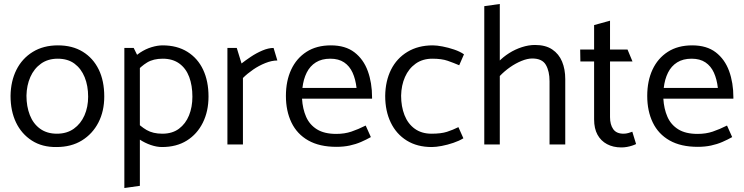

<svg xmlns="http://www.w3.org/2000/svg" viewBox="-20 -726 3739 965"><path d="M264 13Q192 14 140 -19.5Q88 -53 60.5 -110.5Q33 -168 33 -244Q34 -318 62.5 -375Q91 -432 144.5 -465Q198 -498 271 -498Q344 -498 396 -466Q448 -434 476 -377Q504 -320 504 -241Q504 -167 474.5 -110Q445 -53 391.5 -20Q338 13 264 13ZM266 -54Q316 -54 351 -79Q386 -104 404.5 -146Q423 -188 423 -240Q423 -295 405.5 -338Q388 -381 354.5 -406Q321 -431 270 -431Q221 -431 186 -406Q151 -381 132.5 -339Q114 -297 113 -245Q113 -191 130 -147.5Q147 -104 181.5 -79Q216 -54 266 -54Z M683 208V-422L652 -485H605V219ZM659 -359Q688 -393 719.5 -412Q751 -431 798 -431Q848 -431 881.5 -406.5Q915 -382 931 -339Q947 -296 947 -240Q947 -188 930 -146Q913 -104 879.5 -79Q846 -54 796 -54Q749 -54 717 -72.5Q685 -91 657 -122L633 -68Q654 -43 681.5 -25Q709 -7 738.5 3Q768 13 794 13Q867 13 919 -19.5Q971 -52 999.5 -109.5Q1028 -167 1028 -241Q1028 -318 1001 -375.5Q974 -433 922 -465.5Q870 -498 797 -498Q772 -498 742 -489Q712 -480 684 -461.5Q656 -443 635 -416Z M1201 0V-334Q1223 -356 1252 -376Q1281 -396 1313.5 -409Q1346 -422 1374 -422L1355 -485Q1329 -485 1298.5 -472Q1268 -459 1240.5 -440.5Q1213 -422 1194 -407L1170 -485H1123V0Z M1850 -230V-237Q1850 -310 1828.5 -369Q1807 -428 1761.5 -463Q1716 -498 1643 -498Q1571 -498 1520.5 -465.5Q1470 -433 1443.5 -376Q1417 -319 1417 -244Q1417 -168 1445 -110Q1473 -52 1529.5 -20Q1586 12 1671 12Q1707 12 1737.5 5.5Q1768 -1 1794.5 -12.5Q1821 -24 1844 -37L1818 -95Q1780 -76 1746 -64.5Q1712 -53 1670 -53Q1610 -53 1573 -76Q1536 -99 1518.5 -139Q1501 -179 1498 -230ZM1500 -284Q1505 -328 1521.5 -361Q1538 -394 1567.5 -412.5Q1597 -431 1640 -431Q1682 -431 1709.5 -412.5Q1737 -394 1752 -361Q1767 -328 1772 -284Z M2284 -87Q2256 -73 2226.5 -63.5Q2197 -54 2149 -54Q2099 -54 2064.5 -79Q2030 -104 2013 -147.5Q1996 -191 1996 -245Q1997 -297 2015.5 -339Q2034 -381 2069 -406Q2104 -431 2153 -431Q2200 -431 2230 -420.5Q2260 -410 2288 -398L2312 -453Q2292 -467 2262.5 -477Q2233 -487 2204 -492.5Q2175 -498 2155 -498Q2082 -498 2028 -465.5Q1974 -433 1945.5 -376Q1917 -319 1916 -244Q1916 -168 1944 -110Q1972 -52 2024.5 -19.5Q2077 13 2150 13Q2171 13 2200 7.5Q2229 2 2258.5 -8Q2288 -18 2309 -31Z M2492 -344Q2516 -369 2544 -388.5Q2572 -408 2601.5 -420Q2631 -432 2655 -432Q2705 -432 2723.5 -400Q2742 -368 2742 -318V0H2821V-328Q2821 -378 2805 -416.5Q2789 -455 2755.5 -477.5Q2722 -500 2669 -500Q2637 -500 2603 -489Q2569 -478 2539 -459Q2509 -440 2486 -416ZM2492 0V-706L2414 -695V0Z M3134 -477H3046V-622L2966 -600V-477H2896L2897 -417H2966V-126Q2966 -80 2983 -49Q3000 -18 3031 -1.5Q3062 15 3103 15Q3117 15 3131 12.5Q3145 10 3157 6Q3169 2 3177 -2L3158 -64Q3151 -61 3138.5 -57.5Q3126 -54 3114 -54Q3078 -54 3062 -77Q3046 -100 3046 -137V-417H3159Z M3666 -230V-237Q3666 -310 3644.5 -369Q3623 -428 3577.5 -463Q3532 -498 3459 -498Q3387 -498 3336.5 -465.5Q3286 -433 3259.5 -376Q3233 -319 3233 -244Q3233 -168 3261 -110Q3289 -52 3345.5 -20Q3402 12 3487 12Q3523 12 3553.5 5.5Q3584 -1 3610.5 -12.5Q3637 -24 3660 -37L3634 -95Q3596 -76 3562 -64.5Q3528 -53 3486 -53Q3426 -53 3389 -76Q3352 -99 3334.5 -139Q3317 -179 3314 -230ZM3316 -284Q3321 -328 3337.5 -361Q3354 -394 3383.5 -412.5Q3413 -431 3456 -431Q3498 -431 3525.5 -412.5Q3553 -394 3568 -361Q3583 -328 3588 -284Z"/></svg>

Font: Catamaran Thin
Style: Regular
Weight: 400
Version: Version 2.000